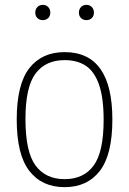

<svg xmlns="http://www.w3.org/2000/svg" viewBox="-20 -763 532 792"><path d="M49 -270Q49 -415 100.8 -481.5Q152.5 -548 246.5 -548Q443.5 -548 443.5 -270Q443.5 -125 391.8 -58Q340 9 246.5 9Q153 9 101 -58Q49 -125 49 -270ZM407.5 -268.5Q407.5 -360 388.2 -414.5Q369 -469 333.5 -492Q298 -515 246.5 -515Q168 -515 126.5 -459.5Q85 -404 85 -272Q85 -137 126.5 -80.5Q168 -24 246.5 -24Q325 -24 366.2 -80Q407.5 -136 407.5 -268.5ZM125.5 -711Q125.5 -725 134.2 -734Q143 -743 156.5 -743Q170 -743 178.8 -734Q187.5 -725 187.5 -711Q187.5 -697 178.8 -688.5Q170 -680 156.5 -680Q143 -680 134.2 -688.5Q125.5 -697 125.5 -711ZM305.5 -711Q305.5 -725 314.2 -734Q323 -743 336.5 -743Q350 -743 358.8 -734Q367.5 -725 367.5 -711Q367.5 -697 358.8 -688.5Q350 -680 336.5 -680Q323 -680 314.2 -688.5Q305.5 -697 305.5 -711Z"/></svg>

Font: Encode Sans Semi Condensed Thin
Style: Regular
Weight: 250
Width: 4
Designer: Multiple Designers
Foundry: Impallari Type
Version: Version 2.000